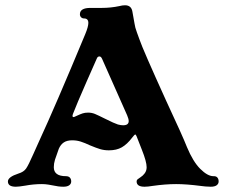

<svg xmlns="http://www.w3.org/2000/svg" viewBox="-20 -698 859 728"><path d="M10 -10Q10 -27 50 -40Q70 -46 79 -59Q88 -72 106 -113L128 -162Q190 -296 303 -568Q315 -597 315 -611Q315 -628 299 -628Q292 -628 287.5 -632.5Q283 -637 283 -644Q283 -668 323 -668H366Q400 -668 433 -675Q444 -678 454 -678Q478 -678 482 -654L490 -609Q492 -594 499 -575.5Q506 -557 509 -548Q521 -512 610 -316Q673 -181 689 -140Q712 -85 739 -58Q767 -30 789 -30H791Q800 -30 804.5 -24.5Q809 -19 809 -10Q809 -1 801.5 4.5Q794 10 779 10Q768 10 758.5 9Q749 8 741 7Q687 0 648 0Q607 0 558 7Q540 10 528 10Q498 10 498 -10Q498 -15 501.5 -18Q505 -21 513.5 -26.5Q522 -32 528 -40Q536 -50 536 -64Q536 -85 518 -130L498 -181Q495 -188 493 -188Q490 -188 481 -176Q462 -151 442 -139.5Q422 -128 393 -128Q375 -128 360 -132.5Q345 -137 321 -147Q302 -156 286.5 -161Q271 -166 254 -166Q234 -166 222 -158Q210 -150 203 -134Q193 -107 188.5 -92.5Q184 -78 184 -64Q184 -30 230 -30Q240 -30 245 -24.5Q250 -19 250 -10Q250 -1 242.5 4.5Q235 10 220 10Q202 10 180 5Q176 4 163.5 2Q151 0 139 0Q107 0 75 6Q51 10 40 10Q10 10 10 -10ZM259 -254Q261 -254 269 -258Q284 -265 293 -268Q302 -271 314 -271Q328 -271 340 -266Q352 -261 378 -248Q414 -230 427 -226Q438 -223 447 -223Q468 -223 468 -239Q468 -247 462 -261L367 -475Q363 -484 357 -484Q350 -484 347 -476Q345 -472 307.5 -386.5Q270 -301 257 -267Q252 -254 259 -254Z"/></svg>

Font: Raigarh
Style: Bold
Weight: 700
Designer: jaikishan Patel
Foundry: MagicType
Version: Version 1.000